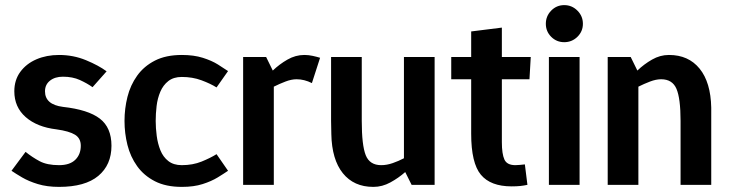

<svg xmlns="http://www.w3.org/2000/svg" viewBox="-20 -723 2857 751"><path d="M25 -55 80 -129Q106 -108 135 -92.5Q164 -77 211 -77Q253 -77 274.5 -98Q296 -119 296 -153Q296 -182 273.5 -196Q251 -210 201 -217Q125 -226 80.5 -265Q36 -304 36 -366Q36 -410 59.5 -442Q83 -474 122.5 -491Q162 -508 211 -508Q267 -508 316.5 -487.5Q366 -467 397 -444L342 -382Q321 -397 292.5 -410Q264 -423 226 -423Q195 -423 175.5 -407.5Q156 -392 156 -366Q156 -314 226 -305Q325 -294 370.5 -259Q416 -224 416 -153Q416 -78 364.5 -35Q313 8 211 8Q164 8 128 -3Q92 -14 66.5 -29Q41 -44 25 -55Z M691 8Q629 8 586 -14Q543 -36 516.5 -73Q490 -110 478.5 -156Q467 -202 467 -250Q467 -298 478.5 -344Q490 -390 516.5 -427Q543 -464 586 -486Q629 -508 691 -508H692Q738 -508 773 -497Q808 -486 832 -471Q856 -456 872 -445L827 -381Q803 -396 768 -409Q733 -422 691 -422Q659 -422 638.5 -406Q618 -390 607 -364Q596 -338 592.5 -308Q589 -278 589 -250Q589 -222 593 -191.5Q597 -161 607.5 -135Q618 -109 638.5 -93Q659 -77 691 -77Q734 -77 768.5 -91Q803 -105 827 -120L872 -55Q856 -44 831.5 -29Q807 -14 772.5 -3Q738 8 692 8Q691 8 691 8Z M1200 -398Q1170 -413 1140 -413Q1120 -413 1096.5 -404Q1073 -395 1051 -384V0H931V-500H1021L1047 -447Q1073 -472 1104.5 -490Q1136 -508 1170 -508H1171Q1187 -508 1203 -504.5Q1219 -501 1232 -497Z M1440 8Q1364 8 1321 -45.5Q1278 -99 1276 -198L1275 -250V-500H1395V-250Q1395 -155 1410.5 -116Q1426 -77 1471 -77Q1493 -77 1516 -85Q1539 -93 1560 -104V-500H1680V0H1590L1565 -50Q1539 -27 1507 -9.5Q1475 8 1441 8Q1440 8 1440 8Z M2033 -80 2043 0Q2029 3 2015 4.5Q2001 6 1981 6Q1899 6 1861 -39.5Q1823 -85 1823 -200V-413H1745V-500H1823V-600L1943 -615V-500H2056L2051 -413H1943V-167Q1943 -121 1953 -99Q1963 -77 1996 -77Q2005 -77 2013.5 -78Q2022 -79 2033 -80Z M2187 -558Q2157 -558 2136 -579Q2115 -600 2115 -630Q2115 -660 2136 -681.5Q2157 -703 2187 -703Q2217 -703 2238.5 -681.5Q2260 -660 2260 -630Q2260 -600 2238.5 -579Q2217 -558 2187 -558ZM2127 0V-500H2247V0Z M2762 0H2642V-250Q2642 -338 2626 -375.5Q2610 -413 2566 -413Q2546 -413 2522.5 -404Q2499 -395 2477 -384V0H2357V-500H2447L2473 -447Q2499 -472 2530.5 -490Q2562 -508 2596 -508H2597Q2673 -508 2716.5 -454.5Q2760 -401 2762 -302V-250Z"/></svg>

Font: Epunda Sans SemiBold
Style: Regular
Weight: 600
Designer: Simon Atzbach
Foundry: typofactur
Version: Version 2.204; ttfautohint (v1.8.4.7-5d5b)